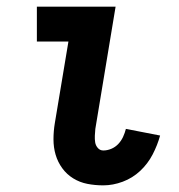

<svg xmlns="http://www.w3.org/2000/svg" viewBox="-20 -550 540 578"><path d="M291 8Q266 8 243 3.5Q220 -1 200.5 -13Q181 -25 167.5 -43.5Q154 -62 147.5 -84Q141 -106 141 -130.5Q141 -155 145 -179L186 -425H91V-530H328L267 -162Q266 -152 265.5 -141.5Q265 -131 266.5 -121.5Q268 -112 274.5 -104.5Q281 -97 291 -97Q303 -97 315 -102Q327 -107 336 -116.5Q345 -126 350.5 -138Q356 -150 359 -162L462 -142Q454 -113 439.5 -85Q425 -57 402 -35.5Q379 -14 349.5 -3Q320 8 291 8Z"/></svg>

Font: Iosevka Slab Extrabold
Style: Italic
Weight: 800
Italic angle: -9°
Monospace: yes
Designer: Belleve Invis
Foundry: Belleve Invis
Version: Version 11.1.0; ttfautohint (v1.8.3)